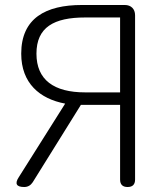

<svg xmlns="http://www.w3.org/2000/svg" viewBox="-20 -749 667 769"><path d="M461 -529V-379H321C196 -379 126 -429 126 -534C126 -640 196 -679 321 -679H391H461ZM521 -364V-688C521 -713 505 -729 480 -729H414H308C163 -729 65 -676 65 -534C65 -416 139 -353 241 -334L55 -39C38 -13 46 0 77 0C92 0 103 -7 111 -19L304 -329H461V-30C461 -10 471 0 491 0C511 0 521 -10 521 -30V-364Z"/></svg>

Font: GenSenRounded2 TW L
Style: Regular
Weight: 300
Version: Version 2.100;PS 2.1;hotconv 16.6.51;makeotf.lib2.5.65220 DE